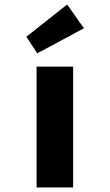

<svg xmlns="http://www.w3.org/2000/svg" viewBox="-20 -823 481 843"><path d="M140.7 0V-530.7H301.1V0ZM143.5 -588.8 95.7 -661.6 274.9 -803.2 348.5 -698.9Z"/></svg>

Font: Lexend Giga
Style: Regular
Weight: 400
Designer: Bonnie Shaver-Troup, Thomas Jockin
Foundry: Lexend
Version: Version 1.007